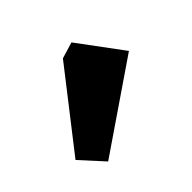

<svg xmlns="http://www.w3.org/2000/svg" viewBox="-76 -802 366 366"><g transform="rotate(-45 106.5 -619.0)"><path d="M35 -514 -7 -560 113 -714 146 -724 212 -635Z"/></g></svg>

Font: Kreon Light Medium
Style: Regular
Weight: 500
Version: Version 2.002